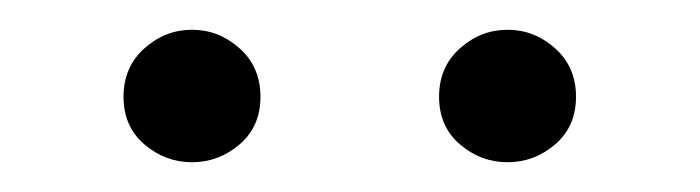

<svg xmlns="http://www.w3.org/2000/svg" viewBox="-20 -780 470 129"><path d="M109 -671Q91 -671 77 -683Q63 -695 63 -715Q63 -735 77 -747.5Q91 -760 109 -760Q127 -760 141 -747.5Q155 -735 155 -715Q155 -695 141 -683Q127 -671 109 -671ZM321 -671Q303 -671 289 -683Q275 -695 275 -715Q275 -735 289 -747.5Q303 -760 321 -760Q339 -760 353 -747.5Q367 -735 367 -715Q367 -695 353 -683Q339 -671 321 -671Z"/></svg>

Font: Noto Serif SC ExtraLight ExtraLight
Style: Regular
Weight: 250
Version: Version 2.002-H1;hotconv 1.1.0;makeotfexe 2.6.0